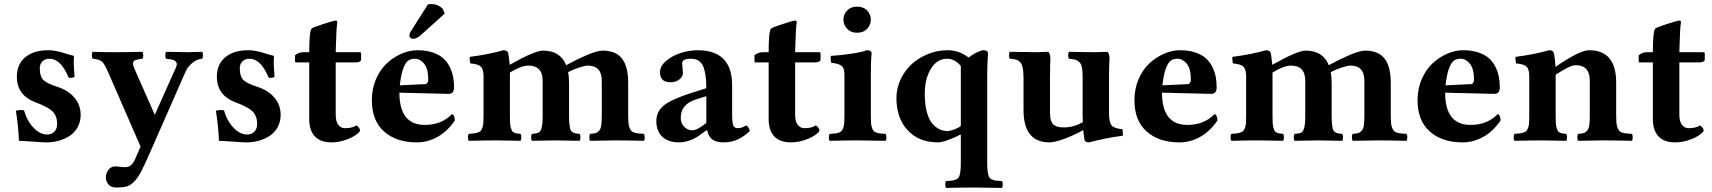

<svg xmlns="http://www.w3.org/2000/svg" viewBox="-20 -691 8426 945"><path d="M58.1 -146Q80.1 -151.4 98.1 -147.9Q113.8 -94.2 145.8 -61.5Q177.7 -28.8 211.9 -28.8Q234.4 -28.8 247.8 -43Q261.2 -57.1 261.2 -81.1Q261.2 -119.6 239 -142.1Q216.8 -164.6 155.8 -187Q63 -221.2 63 -314Q63 -374.5 104.2 -409.2Q145.5 -443.8 217.8 -443.8Q250 -443.8 291.7 -430.9Q333.5 -418 344.2 -416Q340.8 -377.9 347.2 -314Q336.9 -304.7 317.9 -309.1Q279.8 -401.9 223.1 -401.9Q202.1 -401.9 189 -388.9Q175.8 -376 175.8 -355Q175.8 -315.9 192.4 -298.3Q209 -280.8 261.2 -264.2Q316.4 -246.1 346.7 -210Q377 -173.8 377 -126Q377 -91.8 362.3 -65.2Q347.7 -38.6 323.5 -22.7Q299.3 -6.8 270 1.5Q240.7 9.8 209 9.8Q191.4 9.8 138.4 5.9Q85.4 2 73.2 2Q70.3 -72.3 58.1 -146Z M501 181.2Q501 162.1 513.9 145Q526.9 127.9 547.9 127.9Q556.6 127.9 569.8 129.9Q583 131.8 595.7 131.8Q615.2 131.8 627.2 119.9Q639.2 107.9 648.9 83L671.9 30.8L515.6 -328.1Q495.6 -375 482.7 -387Q469.7 -398.9 436.5 -401.9Q432.1 -406.2 432.1 -418.9Q432.1 -431.6 436.5 -436Q476.6 -434.1 547.9 -434.1Q606.4 -434.1 680.7 -436Q685.1 -431.6 685.1 -418.9Q685.1 -406.2 680.7 -401.9Q668 -400.9 659.4 -398.7Q650.9 -396.5 645 -394.5Q639.2 -392.6 637.2 -387.7Q635.3 -382.8 634.3 -379.9Q633.3 -377 636 -368.9Q638.7 -360.8 640.4 -356.4Q642.1 -352.1 647 -340.8L741.7 -126L845.7 -357.9Q849.6 -366.7 850.1 -373.5Q850.6 -380.4 847.4 -384.8Q844.2 -389.2 840.1 -392.3Q835.9 -395.5 828.1 -397.2Q820.3 -398.9 814 -399.9Q807.6 -400.9 797.9 -401.9Q793.5 -406.2 793.5 -418.9Q793.5 -431.6 797.9 -436Q872.1 -434.1 903.8 -434.1Q924.8 -434.1 974.6 -436Q979 -431.6 979 -418.9Q979 -406.2 974.6 -401.9Q948.7 -399.9 926.5 -381.3Q904.3 -362.8 893.6 -338.9L711.9 74.2Q687.5 129.4 672.4 157.7Q657.2 186 638.7 204.3Q620.1 222.7 601.8 227.3Q583.5 231.9 551.8 231.9Q527.3 231.9 514.2 217.3Q501 202.6 501 181.2Z M1042.5 -146Q1064.5 -151.4 1082.5 -147.9Q1098.1 -94.2 1130.1 -61.5Q1162.1 -28.8 1196.3 -28.8Q1218.8 -28.8 1232.2 -43Q1245.6 -57.1 1245.6 -81.1Q1245.6 -119.6 1223.4 -142.1Q1201.2 -164.6 1140.1 -187Q1047.4 -221.2 1047.4 -314Q1047.4 -374.5 1088.6 -409.2Q1129.9 -443.8 1202.1 -443.8Q1234.4 -443.8 1276.1 -430.9Q1317.9 -418 1328.6 -416Q1325.2 -377.9 1331.5 -314Q1321.3 -304.7 1302.2 -309.1Q1264.2 -401.9 1207.5 -401.9Q1186.5 -401.9 1173.3 -388.9Q1160.2 -376 1160.2 -355Q1160.2 -315.9 1176.8 -298.3Q1193.4 -280.8 1245.6 -264.2Q1300.8 -246.1 1331.1 -210Q1361.3 -173.8 1361.3 -126Q1361.3 -91.8 1346.7 -65.2Q1332 -38.6 1307.9 -22.7Q1283.7 -6.8 1254.4 1.5Q1225.1 9.8 1193.4 9.8Q1175.8 9.8 1122.8 5.9Q1069.8 2 1057.6 2Q1054.7 -72.3 1042.5 -146Z M1474.1 -434.1H1502Q1502 -535.2 1513.2 -549.8Q1517.6 -555.2 1570.1 -572.5Q1622.6 -589.8 1632.3 -589.8Q1640.1 -589.8 1640.1 -581.1Q1635.7 -556.2 1633.3 -467.8L1632.3 -434.1H1749Q1757.3 -434.1 1757.3 -428.2V-397Q1757.3 -391.1 1749.3 -387.5Q1741.2 -383.8 1732.9 -383.8H1632.3V-127Q1632.3 -92.3 1645.5 -76.2Q1658.7 -60.1 1677.2 -60.1Q1715.3 -60.1 1734.4 -74.2Q1744.1 -66.4 1748 -60.5Q1752 -54.7 1752 -45.9Q1736.3 -24.4 1694.6 -7.3Q1652.8 9.8 1612.3 9.8Q1557.1 9.8 1529.5 -19.8Q1502 -49.3 1502 -105V-383.8H1437Q1432.1 -383.8 1432.1 -390.1V-418.9Q1449.7 -434.1 1474.1 -434.1Z M1947.8 -271 2072.8 -276.9Q2080.1 -277.3 2084 -284.2Q2087.9 -291 2087.9 -297.9Q2087.9 -352.5 2067.9 -377.2Q2047.9 -401.9 2022 -401.9Q2001 -401.9 1987.8 -391.6Q1974.6 -381.3 1964.1 -352.3Q1953.6 -323.2 1947.8 -271ZM2204.1 -128.9Q2210.9 -128.9 2214.8 -119.1Q2218.8 -109.4 2218.8 -98.1Q2182.1 -44.4 2133.5 -17.3Q2085 9.8 2031.7 9.8Q1930.7 9.8 1870.4 -43.7Q1810.1 -97.2 1810.1 -198.2Q1810.1 -253.4 1830.3 -300.8Q1850.6 -348.1 1883.3 -378.7Q1916 -409.2 1955.6 -426.5Q1995.1 -443.8 2035.2 -443.8Q2077.6 -443.8 2110.1 -432.6Q2142.6 -421.4 2162.1 -403.8Q2181.6 -386.2 2193.8 -361.1Q2206.1 -335.9 2210.4 -311.8Q2214.8 -287.6 2214.8 -259.8Q2214.8 -246.6 2208.5 -237.5Q2202.1 -228.5 2186 -229L1945.8 -234.9Q1945.8 -76.2 2070.8 -76.2Q2152.8 -76.2 2204.1 -128.9ZM2002.9 -538.1 2085.9 -668.9Q2091.8 -670.9 2102.1 -670.9Q2122.1 -670.9 2137 -663.6Q2151.9 -656.2 2159.2 -647L2168.9 -624L2048.8 -516.1Q2030.3 -500 2010.7 -500Q2004.9 -500 2000 -504.9Q1995.1 -509.8 1995.1 -514.2Q1995.1 -526.4 2002.9 -538.1Z M2489.7 -334V-122.1Q2489.7 -100.6 2490.5 -86.7Q2491.2 -72.8 2494.1 -62.7Q2497.1 -52.7 2499.8 -47.4Q2502.4 -42 2509.5 -38.8Q2516.6 -35.6 2522.7 -34.4Q2528.8 -33.2 2541.5 -32.2Q2545.9 -27.8 2545.9 -15.1Q2545.9 -2.4 2541.5 2Q2455.6 0 2424.8 0Q2371.6 0 2287.6 2Q2283.2 -2.4 2283.2 -15.1Q2283.2 -27.8 2287.6 -32.2Q2306.2 -33.7 2314.5 -34.7Q2322.8 -35.6 2333 -39.3Q2343.3 -43 2346.9 -47.9Q2350.6 -52.7 2354.5 -63Q2358.4 -73.2 2359.1 -86.9Q2359.9 -100.6 2359.9 -122.1V-315.9Q2359.9 -348.6 2347.4 -362.1Q2335 -375.5 2294.9 -378.9Q2293.5 -384.8 2292.2 -395.8Q2291 -406.7 2292.5 -411.1Q2381.3 -422.4 2458.5 -443.8Q2479 -443.8 2481.9 -426.8Q2484.9 -409.2 2488.8 -372.1Q2612.3 -441.9 2652.8 -441.9Q2738.3 -441.9 2766.6 -370.1Q2817.9 -398.4 2869.1 -420.2Q2920.4 -441.9 2945.8 -441.9Q3010.3 -441.9 3041 -403.1Q3071.8 -364.3 3071.8 -282.2V-122.1Q3071.8 -101.1 3073 -86.9Q3074.2 -72.8 3078.4 -62.5Q3082.5 -52.2 3087.2 -46.9Q3091.8 -41.5 3102.1 -38.3Q3112.3 -35.2 3121.8 -34.2Q3131.3 -33.2 3148.9 -32.2Q3153.3 -27.8 3153.3 -15.1Q3153.3 -2.4 3148.9 2Q3063 0 3006.8 0Q2968.8 0 2884.8 2Q2880.4 -2.4 2880.4 -15.1Q2880.4 -27.8 2884.8 -32.2Q2902.8 -33.7 2911.4 -35.9Q2919.9 -38.1 2928.2 -46.9Q2936.5 -55.7 2939.2 -73.5Q2941.9 -91.3 2941.9 -122.1V-293Q2941.9 -368.2 2873.5 -368.2Q2860.4 -368.2 2832 -359.1Q2803.7 -350.1 2775.9 -335.9Q2780.8 -314.5 2780.8 -282.2V-122.1Q2780.8 -96.7 2782.5 -81.1Q2784.2 -65.4 2786.9 -55.7Q2789.6 -45.9 2796.9 -41.3Q2804.2 -36.6 2811.3 -34.9Q2818.4 -33.2 2832.5 -32.2Q2836.9 -27.8 2836.9 -15.1Q2836.9 -2.4 2832.5 2Q2810.1 1.5 2774.2 1Q2738.3 0.5 2715.8 0Q2682.6 0 2598.6 2Q2594.2 -2.4 2594.2 -15.1Q2594.2 -27.8 2598.6 -32.2Q2622.1 -33.7 2631.3 -38.6Q2640.6 -43.5 2645.8 -62Q2650.9 -80.6 2650.9 -122.1V-293Q2650.9 -368.2 2580.6 -368.2Q2545.4 -368.2 2489.7 -334Z M3456.5 -85.9V-217.8L3404.3 -201.2Q3366.2 -188.5 3348.4 -166.3Q3330.6 -144 3330.6 -109.9Q3330.6 -84.5 3347.4 -67.1Q3364.3 -49.8 3388.7 -49.8Q3411.6 -49.8 3456.5 -85.9ZM3461.4 -48.8H3455.6L3425.3 -26.9Q3403.8 -10.7 3376 -0.5Q3348.1 9.8 3322.3 9.8Q3269.5 9.8 3240 -17.8Q3210.4 -45.4 3210.4 -95.2Q3210.4 -143.1 3249 -173.3Q3287.6 -203.6 3389.6 -235.8L3456.5 -256.8Q3456.5 -293.9 3452.4 -320.6Q3448.2 -347.2 3441.7 -362.8Q3435.1 -378.4 3424.6 -387.5Q3414.1 -396.5 3403.8 -399.2Q3393.6 -401.9 3379.4 -401.9Q3337.4 -401.9 3337.4 -378.9Q3337.4 -371.1 3339.4 -355.5Q3341.3 -339.8 3341.3 -332Q3341.3 -313.5 3323.5 -299.8Q3305.7 -286.1 3279.3 -286.1Q3228.5 -286.1 3228.5 -335.9Q3228.5 -366.7 3260 -392.6Q3291.5 -418.5 3333.3 -431.2Q3375 -443.8 3413.6 -443.8Q3583.5 -443.8 3583.5 -271V-127Q3583.5 -88.9 3588.9 -74.5Q3594.2 -60.1 3610.4 -60.1Q3633.3 -60.1 3652.3 -74.2Q3667.5 -64.5 3670.4 -45.9Q3641.1 -18.1 3610.1 -4.2Q3579.1 9.8 3539.6 9.8Q3471.2 9.8 3461.4 -48.8Z M3735.4 -434.1H3763.2Q3763.2 -535.2 3774.4 -549.8Q3778.8 -555.2 3831.3 -572.5Q3883.8 -589.8 3893.6 -589.8Q3901.4 -589.8 3901.4 -581.1Q3897 -556.2 3894.5 -467.8L3893.6 -434.1H4010.3Q4018.6 -434.1 4018.6 -428.2V-397Q4018.6 -391.1 4010.5 -387.5Q4002.4 -383.8 3994.1 -383.8H3893.6V-127Q3893.6 -92.3 3906.7 -76.2Q3919.9 -60.1 3938.5 -60.1Q3976.6 -60.1 3995.6 -74.2Q4005.4 -66.4 4009.3 -60.5Q4013.2 -54.7 4013.2 -45.9Q3997.6 -24.4 3955.8 -7.3Q3914.1 9.8 3873.5 9.8Q3818.4 9.8 3790.8 -19.8Q3763.2 -49.3 3763.2 -105V-383.8H3698.2Q3693.4 -383.8 3693.4 -390.1V-418.9Q3710.9 -434.1 3735.4 -434.1Z M4266.1 -321.8V-122.1Q4266.1 -100.6 4267.1 -86.9Q4268.1 -73.2 4271.7 -62.7Q4275.4 -52.2 4279.3 -47.1Q4283.2 -42 4292.7 -38.6Q4302.2 -35.2 4311.5 -34.2Q4320.8 -33.2 4338.4 -32.2Q4342.8 -27.8 4342.8 -15.1Q4342.8 -2.4 4338.4 2Q4315.9 1.5 4269.8 1Q4223.6 0.5 4201.2 0Q4147.9 0 4064 2Q4059.6 -2.4 4059.6 -15.1Q4059.6 -27.8 4064 -32.2Q4081.5 -33.2 4090.8 -34.2Q4100.1 -35.2 4109.6 -38.6Q4119.1 -42 4123 -47.1Q4127 -52.2 4130.6 -62.7Q4134.3 -73.2 4135.3 -86.9Q4136.2 -100.6 4136.2 -122.1V-321.8Q4136.2 -354.5 4123.3 -366.2Q4110.4 -377.9 4071.3 -381.8Q4069.8 -386.7 4068.8 -398.9Q4067.9 -411.1 4069.3 -416Q4117.7 -418.5 4171.4 -426.8Q4225.1 -435.1 4247.1 -443.8Q4270 -443.8 4270 -426.8Q4266.1 -392.1 4266.1 -321.8ZM4131.3 -594.2Q4131.3 -620.1 4149.2 -639.2Q4167 -658.2 4198.2 -658.2Q4230 -658.2 4248 -639.2Q4266.1 -620.1 4266.1 -594.2Q4266.1 -568.8 4248 -549.3Q4230 -529.8 4198.2 -529.8Q4167.5 -529.8 4149.4 -549.3Q4131.3 -568.8 4131.3 -594.2Z M4709 -70.8V-366.2Q4679.7 -401.9 4641.1 -401.9Q4592.8 -401.9 4562.3 -353.3Q4531.7 -304.7 4531.7 -229Q4531.7 -176.8 4542 -138.9Q4552.2 -101.1 4569.6 -81.8Q4586.9 -62.5 4605.2 -54.2Q4623.5 -45.9 4644 -45.9Q4654.8 -45.9 4675.3 -53.2Q4695.8 -60.5 4709 -70.8ZM4636.7 233.9Q4632.3 229.5 4632.3 217Q4632.3 204.6 4636.7 200.2Q4657.7 199.2 4668 197.5Q4678.2 195.8 4688 191.2Q4697.8 186.5 4701.4 176.3Q4705.1 166 4707 150.9Q4709 135.7 4709 109.9V-27.8H4704.1Q4689 -18.1 4652.3 -4.2Q4615.7 9.8 4597.2 9.8Q4502 9.8 4447 -50.3Q4392.1 -110.4 4392.1 -208Q4392.1 -256.8 4412.8 -300.8Q4433.6 -344.7 4468 -376Q4502.4 -407.2 4548.6 -425.5Q4594.7 -443.8 4644 -443.8Q4701.2 -443.8 4748 -407.2Q4763.7 -421.4 4786.4 -432.6Q4809.1 -443.8 4819.8 -443.8Q4842.8 -443.8 4842.8 -426.8Q4838.9 -370.1 4838.9 -320.8V109.9Q4838.9 135.7 4840.8 150.9Q4842.8 166 4846.4 176.3Q4850.1 186.5 4859.9 191.2Q4869.6 195.8 4879.9 197.5Q4890.1 199.2 4911.1 200.2Q4915.5 204.6 4915.5 217Q4915.5 229.5 4911.1 233.9Q4888.7 233.4 4842.5 232.9Q4796.4 232.4 4773.9 231.9Q4720.7 231.9 4636.7 233.9Z M5316.9 -6.8Q5312 -45.9 5311.5 -50.8Q5266.1 -25.4 5218.8 -7.8Q5171.4 9.8 5145.5 9.8Q5017.6 9.8 5017.6 -149.9V-306.2Q5017.6 -337.4 5013.9 -356.2Q5010.3 -375 5001 -384.8Q4991.7 -394.5 4980.7 -397.7Q4969.7 -400.9 4950.7 -401.9Q4946.3 -406.2 4946.3 -418.9Q4946.3 -431.6 4950.7 -436Q5036.6 -434.1 5082.5 -434.1Q5103.5 -434.1 5139.6 -436Q5149.9 -425.8 5149.9 -401.9Q5149.9 -397.5 5148.9 -376.5Q5147.9 -355.5 5147.9 -306.2V-139.2Q5147.9 -113.8 5152.8 -98.1Q5157.7 -82.5 5168.2 -75.4Q5178.7 -68.4 5189.5 -66.2Q5200.2 -64 5217.8 -64Q5265.1 -64 5309.6 -89.8Q5308.6 -101.1 5308.6 -121.1V-306.2Q5308.6 -337.9 5305.7 -356Q5302.7 -374 5293.7 -383.8Q5284.7 -393.6 5273.9 -396.7Q5263.2 -399.9 5241.7 -401.9Q5237.3 -406.2 5237.3 -418.9Q5237.3 -431.6 5241.7 -436Q5319.8 -434.1 5373.5 -434.1Q5394.5 -434.1 5430.7 -436Q5440.9 -425.8 5440.9 -401.9Q5440.9 -397.5 5439.7 -376.5Q5438.5 -355.5 5438.5 -306.2V-132.8Q5438.5 -89.4 5451.2 -74Q5463.9 -58.6 5503.9 -55.2Q5505.4 -50.3 5506.3 -39.1Q5507.3 -27.8 5505.9 -22.9Q5424.8 -12.7 5339.8 9.8Q5318.4 9.8 5316.9 -6.8Z M5701.2 -271 5826.2 -276.9Q5833.5 -277.3 5837.4 -284.2Q5841.3 -291 5841.3 -297.9Q5841.3 -352.5 5821.3 -377.2Q5801.3 -401.9 5775.4 -401.9Q5754.4 -401.9 5741.2 -391.6Q5728 -381.3 5717.5 -352.3Q5707 -323.2 5701.2 -271ZM5957.5 -128.9Q5964.4 -128.9 5968.3 -119.1Q5972.2 -109.4 5972.2 -98.1Q5935.5 -44.4 5887 -17.3Q5838.4 9.8 5785.2 9.8Q5684.1 9.8 5623.8 -43.7Q5563.5 -97.2 5563.5 -198.2Q5563.5 -253.4 5583.7 -300.8Q5604 -348.1 5636.7 -378.7Q5669.4 -409.2 5709 -426.5Q5748.5 -443.8 5788.6 -443.8Q5831.1 -443.8 5863.5 -432.6Q5896 -421.4 5915.5 -403.8Q5935.1 -386.2 5947.3 -361.1Q5959.5 -335.9 5963.9 -311.8Q5968.3 -287.6 5968.3 -259.8Q5968.3 -246.6 5961.9 -237.5Q5955.6 -228.5 5939.5 -229L5699.2 -234.9Q5699.2 -76.2 5824.2 -76.2Q5906.2 -76.2 5957.5 -128.9Z M6243.2 -334V-122.1Q6243.2 -100.6 6243.9 -86.7Q6244.6 -72.8 6247.6 -62.7Q6250.5 -52.7 6253.2 -47.4Q6255.9 -42 6262.9 -38.8Q6270 -35.6 6276.1 -34.4Q6282.2 -33.2 6294.9 -32.2Q6299.3 -27.8 6299.3 -15.1Q6299.3 -2.4 6294.9 2Q6209 0 6178.2 0Q6125 0 6041 2Q6036.6 -2.4 6036.6 -15.1Q6036.6 -27.8 6041 -32.2Q6059.6 -33.7 6067.9 -34.7Q6076.2 -35.6 6086.4 -39.3Q6096.7 -43 6100.3 -47.9Q6104 -52.7 6107.9 -63Q6111.8 -73.2 6112.5 -86.9Q6113.3 -100.6 6113.3 -122.1V-315.9Q6113.3 -348.6 6100.8 -362.1Q6088.4 -375.5 6048.3 -378.9Q6046.9 -384.8 6045.7 -395.8Q6044.4 -406.7 6045.9 -411.1Q6134.8 -422.4 6211.9 -443.8Q6232.4 -443.8 6235.4 -426.8Q6238.3 -409.2 6242.2 -372.1Q6365.7 -441.9 6406.2 -441.9Q6491.7 -441.9 6520 -370.1Q6571.3 -398.4 6622.6 -420.2Q6673.8 -441.9 6699.2 -441.9Q6763.7 -441.9 6794.4 -403.1Q6825.2 -364.3 6825.2 -282.2V-122.1Q6825.2 -101.1 6826.4 -86.9Q6827.6 -72.8 6831.8 -62.5Q6835.9 -52.2 6840.6 -46.9Q6845.2 -41.5 6855.5 -38.3Q6865.7 -35.2 6875.2 -34.2Q6884.8 -33.2 6902.3 -32.2Q6906.7 -27.8 6906.7 -15.1Q6906.7 -2.4 6902.3 2Q6816.4 0 6760.3 0Q6722.2 0 6638.2 2Q6633.8 -2.4 6633.8 -15.1Q6633.8 -27.8 6638.2 -32.2Q6656.2 -33.7 6664.8 -35.9Q6673.3 -38.1 6681.6 -46.9Q6689.9 -55.7 6692.6 -73.5Q6695.3 -91.3 6695.3 -122.1V-293Q6695.3 -368.2 6627 -368.2Q6613.8 -368.2 6585.4 -359.1Q6557.1 -350.1 6529.3 -335.9Q6534.2 -314.5 6534.2 -282.2V-122.1Q6534.2 -96.7 6535.9 -81.1Q6537.6 -65.4 6540.3 -55.7Q6543 -45.9 6550.3 -41.3Q6557.6 -36.6 6564.7 -34.9Q6571.8 -33.2 6585.9 -32.2Q6590.3 -27.8 6590.3 -15.1Q6590.3 -2.4 6585.9 2Q6563.5 1.5 6527.6 1Q6491.7 0.5 6469.2 0Q6436 0 6352.1 2Q6347.7 -2.4 6347.7 -15.1Q6347.7 -27.8 6352.1 -32.2Q6375.5 -33.7 6384.8 -38.6Q6394 -43.5 6399.2 -62Q6404.3 -80.6 6404.3 -122.1V-293Q6404.3 -368.2 6334 -368.2Q6298.8 -368.2 6243.2 -334Z M7094.7 -271 7219.7 -276.9Q7227.1 -277.3 7231 -284.2Q7234.9 -291 7234.9 -297.9Q7234.9 -352.5 7214.8 -377.2Q7194.8 -401.9 7168.9 -401.9Q7147.9 -401.9 7134.8 -391.6Q7121.6 -381.3 7111.1 -352.3Q7100.6 -323.2 7094.7 -271ZM7351.1 -128.9Q7357.9 -128.9 7361.8 -119.1Q7365.7 -109.4 7365.7 -98.1Q7329.1 -44.4 7280.5 -17.3Q7231.9 9.8 7178.7 9.8Q7077.6 9.8 7017.3 -43.7Q6957 -97.2 6957 -198.2Q6957 -253.4 6977.3 -300.8Q6997.6 -348.1 7030.3 -378.7Q7063 -409.2 7102.5 -426.5Q7142.1 -443.8 7182.1 -443.8Q7224.6 -443.8 7257.1 -432.6Q7289.6 -421.4 7309.1 -403.8Q7328.6 -386.2 7340.8 -361.1Q7353 -335.9 7357.4 -311.8Q7361.8 -287.6 7361.8 -259.8Q7361.8 -246.6 7355.5 -237.5Q7349.1 -228.5 7333 -229L7092.8 -234.9Q7092.8 -76.2 7217.8 -76.2Q7299.8 -76.2 7351.1 -128.9Z M7934.6 -284.2V-122.1Q7934.6 -101.1 7935.8 -86.9Q7937 -72.8 7941.2 -62.5Q7945.3 -52.2 7950 -46.9Q7954.6 -41.5 7964.8 -38.3Q7975.1 -35.2 7984.6 -34.2Q7994.1 -33.2 8011.7 -32.2Q8016.1 -27.8 8016.1 -15.1Q8016.1 -2.4 8011.7 2Q7925.8 0 7869.6 0Q7831.5 0 7747.6 2Q7743.2 -2.4 7743.2 -15.1Q7743.2 -27.8 7747.6 -32.2Q7765.6 -33.7 7774.2 -35.9Q7782.7 -38.1 7791 -46.9Q7799.3 -55.7 7802 -73.5Q7804.7 -91.3 7804.7 -122.1V-294.9Q7804.7 -370.1 7734.9 -370.1Q7707.5 -370.1 7636.7 -323.2V-122.1Q7636.7 -100.6 7637.5 -86.7Q7638.2 -72.8 7641.1 -62.7Q7644 -52.7 7646.7 -47.4Q7649.4 -42 7656.5 -38.8Q7663.6 -35.6 7669.7 -34.4Q7675.8 -33.2 7688.5 -32.2Q7692.9 -27.8 7692.9 -15.1Q7692.9 -2.4 7688.5 2Q7602.5 0 7571.8 0Q7518.6 0 7434.6 2Q7430.2 -2.4 7430.2 -15.1Q7430.2 -27.8 7434.6 -32.2Q7453.1 -33.7 7461.4 -34.7Q7469.7 -35.6 7480 -39.3Q7490.2 -43 7493.9 -47.9Q7497.6 -52.7 7501.5 -63Q7505.4 -73.2 7506.1 -86.9Q7506.8 -100.6 7506.8 -122.1V-315.9Q7506.8 -348.6 7494.4 -362.1Q7481.9 -375.5 7441.9 -378.9Q7440.4 -384.8 7439.2 -395.8Q7438 -406.7 7439.5 -411.1Q7528.3 -422.4 7605.5 -443.8Q7626 -443.8 7628.9 -426.8Q7633.8 -400.4 7635.7 -361.8Q7754.9 -443.8 7801.8 -443.8Q7934.6 -443.8 7934.6 -284.2Z M8087.4 -434.1H8115.2Q8115.2 -535.2 8126.5 -549.8Q8130.9 -555.2 8183.3 -572.5Q8235.8 -589.8 8245.6 -589.8Q8253.4 -589.8 8253.4 -581.1Q8249 -556.2 8246.6 -467.8L8245.6 -434.1H8362.3Q8370.6 -434.1 8370.6 -428.2V-397Q8370.6 -391.1 8362.5 -387.5Q8354.5 -383.8 8346.2 -383.8H8245.6V-127Q8245.6 -92.3 8258.8 -76.2Q8272 -60.1 8290.5 -60.1Q8328.6 -60.1 8347.7 -74.2Q8357.4 -66.4 8361.3 -60.5Q8365.2 -54.7 8365.2 -45.9Q8349.6 -24.4 8307.9 -7.3Q8266.1 9.8 8225.6 9.8Q8170.4 9.8 8142.8 -19.8Q8115.2 -49.3 8115.2 -105V-383.8H8050.3Q8045.4 -383.8 8045.4 -390.1V-418.9Q8063 -434.1 8087.4 -434.1Z"/></svg>

Font: Common Serif
Style: Bold
Weight: 700
Designer: Philipp H. Poll, Khaled Hosny
Foundry: Stefan Peev, Context Ltd.
Version: Version 1.026